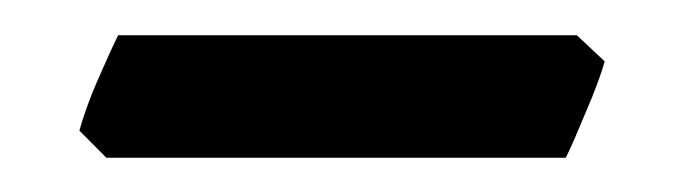

<svg xmlns="http://www.w3.org/2000/svg" viewBox="-20 -306 395 111"><path d="M329.6 -270.5Q328.1 -265.1 325.2 -257.3Q322.3 -249.5 318.8 -241.5Q315.4 -233.4 312.3 -226.1Q309.1 -218.8 307.1 -214.8H41.5L25.9 -230.5Q27.3 -235.8 30 -243.4Q32.7 -251 36.1 -258.8Q39.6 -266.6 42.7 -273.7Q45.9 -280.8 48.3 -285.6H313.5Z"/></svg>

Font: Gentium Basic
Style: Bold
Weight: 700
Designer: J. Victor Gaultney and Annie Olsen
Foundry: SIL International
Version: Version 1.100